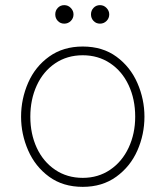

<svg xmlns="http://www.w3.org/2000/svg" viewBox="-20 -722 644 747"><path d="M62 -268Q62 -337 89.5 -400Q117 -463 171.5 -502Q226 -541 302 -541Q379 -541 433 -501.5Q487 -462 514.5 -399Q542 -336 542 -268Q542 -199 514.5 -136.5Q487 -74 432.5 -34.5Q378 5 302 5Q225 5 171 -34.5Q117 -74 89.5 -137Q62 -200 62 -268ZM506 -268Q506 -336 480.5 -390.5Q455 -445 408.5 -476Q362 -507 302 -507Q241 -507 194.5 -475.5Q148 -444 123 -389.5Q98 -335 98 -268Q98 -201 123 -147Q148 -93 194.5 -61.5Q241 -30 302 -30Q362 -30 408.5 -61.5Q455 -93 480.5 -147.5Q506 -202 506 -268ZM334 -666Q334 -681 344 -691.5Q354 -702 369 -702Q384 -702 394.5 -691Q405 -680 405 -666Q405 -651 394.5 -640.5Q384 -630 369 -630Q354 -630 344 -640.5Q334 -651 334 -666ZM195 -666Q195 -681 205 -691.5Q215 -702 230 -702Q245 -702 255.5 -691Q266 -680 266 -666Q266 -651 255.5 -640.5Q245 -630 230 -630Q215 -630 205 -640.5Q195 -651 195 -666Z"/></svg>

Font: Be Vietnam Thin
Style: Regular
Weight: 100
Designer: Gabriel Lam
Foundry: TypeRant
Version: Version 4.000